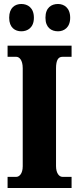

<svg xmlns="http://www.w3.org/2000/svg" viewBox="-20 -943 395 963"><path d="M271 -786C300 -786 332 -804 332 -854C332 -905 300 -923 271 -923C238 -923 208 -905 208 -854C208 -804 238 -786 271 -786ZM87 -786C118 -786 150 -804 150 -854C150 -905 118 -923 87 -923C56 -923 26 -905 26 -854C26 -804 56 -786 87 -786ZM18 0H339V-56H293C277 -56 261 -74 261 -110V-600C261 -643 273 -658 293 -658H339V-714H18V-658H62C76 -658 94 -643 94 -601V-109C94 -71 76 -56 62 -56H18Z"/></svg>

Font: Noto Serif Ethiopic ExtraCondensed Black
Style: Regular
Weight: 900
Width: 2
Designer: Monotype Design Team
Foundry: Monotype Imaging Inc.
Version: Version 2.102